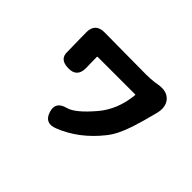

<svg xmlns="http://www.w3.org/2000/svg" viewBox="-122 -857 1245 1245"><g transform="rotate(45 500.0 -235.0)"><path d="M467 96Q388 128 363 51Q338 -25 421 -46Q483 -62 580 -177Q661 -273 676 -417Q677 -422 672 -422H330Q325 -422 325 -417L327 -318Q328 -233 245 -235Q162 -237 167 -310Q167 -315 166 -355L164 -481Q163 -566 248 -566L632 -563Q671 -563 709 -568L740 -573Q808 -582 841 -543Q874 -504 858 -438Q830 -328 808 -262Q775 -161 729 -104Q617 37 467 96Z"/></g></svg>

Font: Resource Han Rounded JP Heavy
Style: Regular
Weight: 900
Designer: Cyano Hao (round all glyphs); Ryoko NISHIZUKA 西塚涼子 (kana, bopomofo & ideographs); Paul D. Hunt (Latin, Greek & Cyrillic)
Foundry: Cyano Hao
Version: 0.990